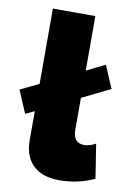

<svg xmlns="http://www.w3.org/2000/svg" viewBox="-96 -783 575 846"><g transform="rotate(10 191.0 -360.0)"><path d="M71 -142V-271L31 -252L-12 -353L71 -393V-730H261V-486L344 -527L387 -426L261 -364V-222Q261 -162 310 -162Q335 -162 362 -177L386 -24Q313 10 229 10Q153 10 112 -29.5Q71 -69 71 -142Z"/></g></svg>

Font: Raleway
Style: Heavy
Weight: 900
Designer: Matt McInerney, Pablo Impallari, Rodrigo Fuenzalida
Foundry: Matt McInerney, Pablo Impallari, Rodrigo Fuenzalida
Version: Version 2.001